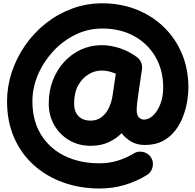

<svg xmlns="http://www.w3.org/2000/svg" viewBox="-20 -792 1151 1131"><path d="M870.1 136.2Q885.7 162.1 878.7 192.4Q871.6 222.7 845.7 238.8Q785.2 276.4 714.6 297.4Q644 318.4 566.9 318.4Q452.1 318.4 353 283Q253.9 247.6 179.4 180.9Q105 114.3 63.2 19Q21.5 -76.2 21.5 -195.3Q21.5 -282.2 49.1 -366.2Q76.7 -450.2 127.4 -523.7Q178.2 -597.2 248.3 -653.1Q318.4 -709 403.1 -740.7Q487.8 -772.5 583 -772.5Q689.9 -772.5 782 -736.6Q874 -700.7 943.1 -634.5Q1012.2 -568.4 1051 -477.3Q1089.8 -386.2 1089.8 -275.4Q1089.8 -241.7 1083 -197.8Q1076.2 -153.8 1059.3 -108.4Q1042.5 -63 1013.2 -24.2Q983.9 14.6 939.7 38.3Q895.5 62 833 62Q787.6 62 753.7 42.5Q719.7 22.9 696.3 -7.3Q664.1 25.4 619.1 46.1Q574.2 66.9 514.2 66.9Q442.4 66.9 386.5 33.4Q330.6 0 298.8 -56.4Q267.1 -112.8 267.1 -181.6Q267.1 -255.9 291.3 -318.6Q315.4 -381.3 358.4 -428Q401.4 -474.6 457.8 -500.2Q514.2 -525.9 578.1 -525.9Q631.8 -525.9 685.1 -508.3Q738.3 -490.7 786.1 -456.1Q803.2 -443.8 811.3 -424.1Q819.3 -404.3 816.4 -385.3L791 -210.9Q790.5 -207 790 -203.6Q788.1 -189 786.6 -172.9Q785.2 -156.7 785.2 -145.5Q785.2 -112.3 798.8 -99.9Q812.5 -87.4 827.6 -87.4Q856.4 -87.4 882.6 -112.5Q908.7 -137.7 925 -180.2Q941.4 -222.7 941.4 -275.4Q941.4 -379.4 895.3 -458Q849.1 -536.6 768.3 -580.3Q687.5 -624 583 -624Q498 -624 423.6 -587.4Q349.1 -550.8 292.2 -488.8Q235.4 -426.8 203.1 -350.6Q170.9 -274.4 170.9 -195.3Q170.9 -82.5 220.5 -0.7Q270 81.1 359.1 125.5Q448.2 169.9 566.9 169.9Q622.1 169.9 672.9 154.5Q723.6 139.2 767.6 111.8Q793.5 96.2 823.7 103.3Q854 110.4 870.1 136.2ZM662.1 -357.4Q620.6 -376.5 578.1 -376.5Q538.6 -376.5 501.5 -354.2Q464.4 -332 440.4 -288.8Q416.5 -245.6 416.5 -181.6Q416.5 -134.8 442.1 -108.2Q467.8 -81.5 514.2 -81.5Q552.2 -81.5 578.9 -102.3Q605.5 -123 621.6 -157.2Q637.7 -191.4 643.6 -232.4Z"/></svg>

Font: Mikhak ExtraBold
Style: Regular
Weight: 800
Designer: Amin Abedi
Version: Version 3.3